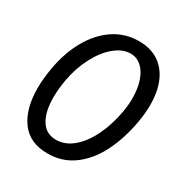

<svg xmlns="http://www.w3.org/2000/svg" viewBox="-174 -862 948 1002"><g transform="rotate(30 300.0 -361.5)"><path d="M39 -257.5Q39 -315 50.5 -381Q69 -487 114.8 -567Q160.5 -647 227.5 -691Q294.5 -735 376 -735Q445.5 -735 494 -703.2Q542.5 -671.5 567.5 -613Q592.5 -554.5 592.5 -475Q592.5 -426.5 582.5 -369Q563 -259 520 -173.2Q477 -87.5 409.8 -37.8Q342.5 12 254.5 12Q146 12 92.5 -61Q39 -134 39 -257.5ZM487 -376Q494.5 -419.5 494.5 -459Q494.5 -517 479.2 -562Q464 -607 435.8 -632Q407.5 -657 370.5 -657Q322.5 -657 275.8 -618.2Q229 -579.5 194 -512.2Q159 -445 144.5 -364Q134.5 -305.5 134.5 -258Q134.5 -172 165.2 -122Q196 -72 256 -72Q310.5 -72 357.5 -111.5Q404.5 -151 438 -220Q471.5 -289 487 -376Z"/></g></svg>

Font: JuliaMono Italic
Style: Regular
Weight: 400
Italic angle: -9°
Monospace: yes
Designer: cormullion
Foundry: corm
Version: Version 0.049; ttfautohint (v1.8.4)